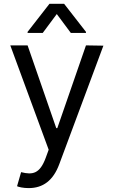

<svg xmlns="http://www.w3.org/2000/svg" viewBox="-20 -784 598 1009"><path d="M130.7 204.5C206.3 204.5 259.6 164.4 291.2 79.5L523.4 -544L431.8 -545.5L281.2 -110.8H275.6L125 -545.5H34.1L235.8 2.8L220.2 45.5C189.6 128.6 152 136.4 90.9 120.7L69.6 194.6C78.1 198.9 102.3 204.5 130.7 204.5ZM204.5 -610.8 278.4 -710.2 352.3 -610.8H431.8V-616.5L316.8 -764.2H240.1L125 -616.5V-610.8Z"/></svg>

Font: Karasuma Gothic
Style: Regular
Weight: 400
Designer: Rasmus Andersson, Ryoko Nishizuka
Foundry: Genbu
Version: Version 1.00